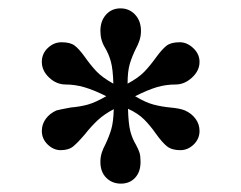

<svg xmlns="http://www.w3.org/2000/svg" viewBox="-20 -729 577 459"><path d="M220 -342Q220 -354 223.5 -364.5Q227 -375 232 -384Q241 -403 246 -420Q251 -437 252 -468Q229 -456 213.5 -441.5Q198 -427 183 -408Q166 -388 155 -379Q144 -370 125 -370Q108 -370 94 -383.5Q80 -397 80 -416Q80 -432 89.5 -445Q99 -458 115 -465Q122 -467 149 -472Q172 -474 190 -479Q208 -484 234 -499Q204 -514 181.5 -520.5Q159 -527 137 -527Q115 -527 97.5 -543.5Q80 -560 80 -581Q80 -601 94.5 -614.5Q109 -628 127 -628Q148 -628 158.5 -620Q169 -612 182 -594Q196 -574 210 -559Q224 -544 251 -529Q250 -564 245 -582Q240 -600 231 -615Q220 -633 220 -655Q220 -679 233.5 -694Q247 -709 268 -709Q289 -709 303 -694Q317 -679 317 -655Q317 -643 313.5 -632.5Q310 -622 305 -613Q296 -595 290.5 -577Q285 -559 285 -529Q311 -543 325 -557.5Q339 -572 354 -593Q368 -612 378.5 -620Q389 -628 410 -628Q427 -628 442 -614Q457 -600 457 -581Q457 -560 439 -543.5Q421 -527 400 -527Q376 -527 354.5 -520.5Q333 -514 303 -499Q328 -484 347 -479Q366 -474 387 -472Q410 -470 422 -465Q438 -458 447.5 -445Q457 -432 457 -416Q457 -397 443 -383.5Q429 -370 411 -370Q391 -370 379.5 -379Q368 -388 353 -409Q339 -429 324.5 -443.5Q310 -458 286 -469Q287 -433 291.5 -415.5Q296 -398 305 -383Q311 -372 313.5 -364Q316 -356 316 -342Q316 -318 303 -304Q290 -290 269 -290Q248 -290 234 -304Q220 -318 220 -342Z"/></svg>

Font: Taviraj DemiBold
Style: Regular
Weight: 600
Designer: Katatrad Team
Foundry: CadsonDemak
Version: Version 1.030